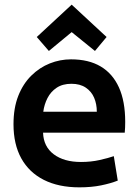

<svg xmlns="http://www.w3.org/2000/svg" viewBox="-20 -793 600 825"><path d="M321 12Q232 12 168.5 -20Q105 -52 71.5 -112.5Q38 -173 38 -259Q38 -329 58.5 -381Q79 -433 114.5 -468Q150 -503 194 -520.5Q238 -538 285 -538Q361 -538 412.5 -507.5Q464 -477 491 -417.5Q518 -358 518 -269Q518 -258 517.5 -245Q517 -232 516 -223H165Q167 -163 211 -130Q255 -97 328 -97Q371 -97 408.5 -105.5Q446 -114 469 -122L486 -17Q456 -5 414.5 3.5Q373 12 321 12ZM166 -313H396Q396 -346 384.5 -373Q373 -400 348.5 -416.5Q324 -433 287 -433Q249 -433 223.5 -416Q198 -399 184 -371.5Q170 -344 166 -313ZM190 -574 138 -634 288 -773 438 -634 388 -574 288 -655Z"/></svg>

Font: Ubuntu Sans Mono SemiBold
Style: Regular
Weight: 600
Monospace: yes
Designer: Dalton Maag Ltd
Foundry: Dalton Maag Ltd
Version: Version 1.006